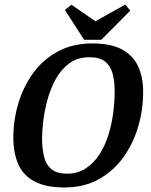

<svg xmlns="http://www.w3.org/2000/svg" viewBox="-20 -819 667 849"><path d="M265 10Q183 10 133 -16.5Q83 -43 61 -92.5Q39 -142 39 -210Q39 -290 62 -365Q85 -440 129 -499Q173 -558 238 -592.5Q303 -627 388 -627Q472 -627 521 -599.5Q570 -572 591.5 -524Q613 -476 613 -414Q613 -333 590.5 -257.5Q568 -182 524 -121.5Q480 -61 415 -25.5Q350 10 265 10ZM277 -51Q324 -51 359.5 -74.5Q395 -98 419.5 -136Q444 -174 459 -221.5Q474 -269 480.5 -319.5Q487 -370 487 -415Q487 -461 477.5 -495Q468 -529 444 -547.5Q420 -566 376 -566Q323 -566 286 -538.5Q249 -511 225.5 -467.5Q202 -424 189 -374.5Q176 -325 171 -281Q166 -237 166 -208Q166 -161 175 -125.5Q184 -90 208 -70.5Q232 -51 277 -51ZM352 -643 267 -775 296 -798 402 -725 534 -799 556 -772 428 -643Z"/></svg>

Font: Manuale SemiBold
Style: Italic
Weight: 600
Italic angle: -11°
Designer: Eduardo Tunni / Pablo Cosgaya
Foundry: Eduardo Tunni / Pablo Cosgaya
Version: Version 1.002